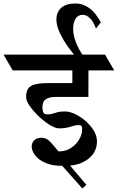

<svg xmlns="http://www.w3.org/2000/svg" viewBox="-74 -968 670 1093"><path d="M430.7 -614.7 408.7 -592.3Q332.5 -666 289.8 -736.8Q247.1 -807.6 247.1 -856.4Q247.1 -899.9 275.4 -924.1Q303.7 -948.2 356.4 -948.2Q398.4 -948.2 435.1 -921.4Q471.7 -894.5 500 -840.3L472.2 -805.7Q457 -847.2 437 -865.5Q417 -883.8 397.9 -883.8Q369.6 -883.8 356 -861.3Q342.3 -838.9 342.3 -802.2Q342.3 -760.3 366.2 -707.8Q390.1 -655.3 430.7 -614.7ZM409.7 -657.2 461.4 -567.4H-2L-53.7 -657.2ZM523.9 -657.2 576.2 -567.4H123L71.3 -657.2ZM429.7 -600.1 429.2 -416H238.8Q207.5 -416 187.5 -403.3Q167.5 -390.6 167.5 -357.4Q167.5 -331.1 177.7 -320.8Q181.6 -316.9 196.3 -316.9Q213.9 -316.9 226.1 -321Q238.3 -325.2 253.7 -329.3Q269 -333.5 294.9 -333.5Q322.8 -333.5 354.2 -318.4Q385.7 -303.2 414.1 -278.3Q442.4 -253.4 460.2 -223.6Q478 -193.8 478 -164.6Q478 -105.5 434.6 -68.4Q391.1 -31.2 324.7 -25.4L418 84.5L394.5 104.5L280.3 -23.9Q220.7 -23.9 182.1 -41.7Q143.6 -59.6 125 -85.2Q106.4 -110.8 106.4 -133.8Q106.4 -154.8 120.6 -169.2Q134.8 -183.6 161.6 -183.6Q180.7 -183.6 194.6 -174.8Q208.5 -166 226.6 -144.5L259.3 -106Q299.8 -106 330.1 -125.7Q360.4 -145.5 377 -174.6Q393.6 -203.6 393.6 -231.9Q393.6 -247.6 389.2 -251.7Q384.8 -255.9 371.6 -255.9Q354.5 -255.9 327.4 -246.6Q300.3 -237.3 262.7 -237.3Q239.3 -237.3 204.6 -259.8Q169.9 -282.2 138.2 -313.5Q111.3 -340.8 93 -367.9Q74.7 -395 74.7 -415.5Q74.7 -444.8 85.2 -462.2Q95.7 -479.5 124 -487.3Q152.3 -495.1 205.6 -495.1H337.9V-600.1Z"/></svg>

Font: Annapurna SIL
Style: Bold
Weight: 700
Designer: Peter Martin, Annie Olsen
Foundry: SIL International
Version: Version 2.000